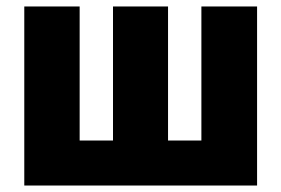

<svg xmlns="http://www.w3.org/2000/svg" viewBox="-20 -573 869 593"><path d="M55 0H774V-553H602V-139H499V-553H329V-139H226V-553H55Z"/></svg>

Font: Noto Sans Condensed Black
Style: Regular
Weight: 900
Width: 3
Designer: Monotype Design Team
Foundry: Monotype Imaging Inc.
Version: Version 2.013